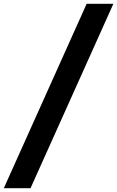

<svg xmlns="http://www.w3.org/2000/svg" viewBox="-57 -843 614 1006"><path d="M-37 143 397 -823H537L103 143Z"/></svg>

Font: Iosevka SS18 Heavy
Style: Italic
Weight: 900
Italic angle: -9°
Monospace: yes
Designer: Belleve Invis
Foundry: Belleve Invis
Version: Version 25.1.1; ttfautohint (v1.8.4)